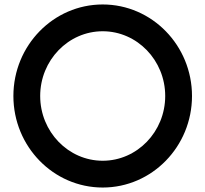

<svg xmlns="http://www.w3.org/2000/svg" viewBox="-20 -830 920 860"><path d="M440 -690C594 -690 720 -560 720 -400C720 -240 594 -110 440 -110C286 -110 160 -240 160 -400C160 -560 286 -690 440 -690ZM440 10C661 10 840 -174 840 -400C840 -626 661 -810 440 -810C219 -810 40 -626 40 -400C40 -174 219 10 440 10Z"/></svg>

Font: Gauge Heavy
Style: Bold
Weight: 900
Designer: Daniel Pimley
Foundry: Daniel Pimley
Version: Version 1.003;PS 001.001;hotconv 1.0.56